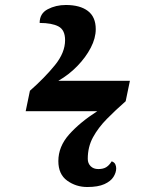

<svg xmlns="http://www.w3.org/2000/svg" viewBox="-20 -740 588 770"><path d="M330 10Q285 10 249.5 -15.5Q214 -41 214 -94Q214 -152 257 -200.5Q300 -249 370 -294H83L100 -376Q160 -429 200.5 -479Q241 -529 241 -579Q241 -620 214.5 -634Q188 -648 139 -648Q139 -686 171.5 -703Q204 -720 244 -720Q301 -720 332.5 -696Q364 -672 364 -623Q364 -587 344 -548.5Q324 -510 290 -475Q256 -440 214 -416H501L484 -334Q444 -299 409 -263.5Q374 -228 353 -189.5Q332 -151 332 -103Q332 -85 343.5 -73.5Q355 -62 374 -62Q394 -62 406 -69.5Q418 -77 428 -93Q439 -89 442.5 -81Q446 -73 446 -65Q446 -48 435 -30.5Q424 -13 398.5 -1.5Q373 10 330 10Z"/></svg>

Font: Noto Serif
Style: Bold Italic
Weight: 700
Italic angle: -12°
Designer: Monotype Design Team
Foundry: Monotype Imaging Inc.
Version: Version 2.013